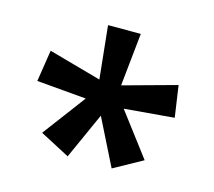

<svg xmlns="http://www.w3.org/2000/svg" viewBox="-72 -885 674 606"><g transform="rotate(15 265.5 -582.0)"><path d="M318 -799 300 -626 475 -674 490 -571 327 -557 433 -417 339 -365 263 -517 195 -366 98 -417 203 -557 41 -571 57 -674 229 -626 211 -799Z"/></g></svg>

Font: Noto Sans Sinhala Condensed SemiBold
Style: Regular
Weight: 600
Width: 3
Designer: Jelle Bosma - Monotype Design Team
Foundry: Monotype Imaging Inc.
Version: Version 2.006; ttfautohint (v1.8.4.7-5d5b)